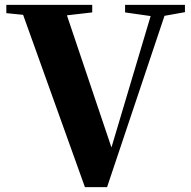

<svg xmlns="http://www.w3.org/2000/svg" viewBox="-20 -767 784 789"><path d="M740 -747H494V-716L599 -701L438 -161L255 -704L359 -716V-747H6V-713L75 -706L329 2H420L656 -702L740 -717Z"/></svg>

Font: Noto Serif TC Black
Style: Regular
Weight: 900
Version: Version 1.001;PS 1.001;hotconv 16.6.54;makeotf.lib2.5.65590